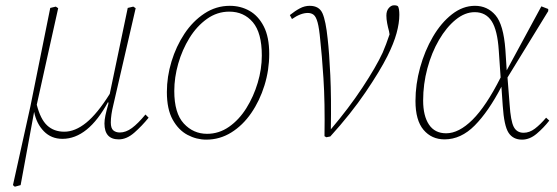

<svg xmlns="http://www.w3.org/2000/svg" viewBox="-20 -515 2106 726"><path d="M36 191 29 185 95 -113 170 -485 191 -490 200 -484Q180 -393 159.5 -302Q139 -211 119 -119Q133 -64 158.5 -40.5Q184 -17 223 -17Q264 -17 306 -51Q348 -85 395 -160L463 -485L484 -490L493 -484L409 -120Q399 -80 399 -52Q399 -30 408.5 -22Q418 -14 433 -14Q456 -14 479 -31Q502 -48 530 -82L542 -70Q517 -39 488 -13.5Q459 12 429 12Q375 12 375 -48Q375 -61 378.5 -78Q382 -95 390 -123L389 -130Q313 10 216 10Q174 10 146 -18.5Q118 -47 109 -92L58 185Z M760 13Q723 13 689 -5Q655 -23 633 -62.5Q611 -102 611 -167Q611 -225 628.5 -282.5Q646 -340 677.5 -387.5Q709 -435 753 -464Q797 -493 849 -493Q890 -493 923.5 -474Q957 -455 977.5 -415Q998 -375 998 -311Q998 -250 980 -192Q962 -134 930 -87.5Q898 -41 854.5 -14Q811 13 760 13ZM763 -9Q808 -9 846 -35.5Q884 -62 911.5 -106Q939 -150 954.5 -202Q970 -254 970 -305Q970 -391 936 -431Q902 -471 847 -471Q801 -471 762.5 -443.5Q724 -416 696.5 -371.5Q669 -327 654 -274.5Q639 -222 639 -171Q639 -87 675 -48Q711 -9 763 -9Z M1207 0Q1209 -129 1203 -219.5Q1197 -310 1191 -363Q1187 -408 1181 -430Q1175 -452 1166 -459Q1157 -466 1144 -466Q1117 -466 1084 -443L1076 -458Q1096 -474 1114 -483.5Q1132 -493 1151 -493Q1187 -493 1199.5 -464.5Q1212 -436 1219 -368Q1225 -316 1229 -230.5Q1233 -145 1231 -26Q1299 -106 1350.5 -184Q1402 -262 1427 -316Q1440 -346 1453 -385L1451 -397Q1447 -411 1444 -427Q1441 -443 1441 -456Q1441 -474 1450 -484.5Q1459 -495 1470 -495Q1481 -495 1485 -491Q1490 -482 1490 -459Q1490 -428 1479.5 -389.5Q1469 -351 1445 -303Q1417 -247 1362 -166Q1307 -85 1229 1L1214 4Z M1580 -135Q1580 -77 1602 -44Q1624 -11 1667 -11Q1715 -11 1766.5 -62Q1818 -113 1873 -222L1866 -324Q1861 -401 1839 -435Q1817 -469 1775 -469Q1738 -469 1703 -440.5Q1668 -412 1640 -364Q1612 -316 1596 -256.5Q1580 -197 1580 -135ZM1661 12Q1612 12 1581.5 -24Q1551 -60 1551 -133Q1551 -196 1568.5 -259.5Q1586 -323 1617 -376Q1648 -429 1689 -461Q1730 -493 1776 -493Q1823 -493 1853.5 -457.5Q1884 -422 1891 -327L1896 -249L2027 -491L2053 -481V-473L1899 -222L1907 -120Q1911 -58 1922.5 -35.5Q1934 -13 1960 -13Q1982 -13 2002.5 -28.5Q2023 -44 2045 -70L2057 -59Q2036 -32 2009.5 -9.5Q1983 13 1954 13Q1920 13 1903 -13Q1886 -39 1881 -115L1876 -187Q1827 -93 1775 -40.5Q1723 12 1661 12Z"/></svg>

Font: Source Serif 4 SmText ExtraLight
Style: Italic
Weight: 200
Italic angle: -12°
Designer: Frank Grießhammer
Foundry: Adobe
Version: Version 4.005;hotconv 1.1.0;makeotfexe 2.6.0